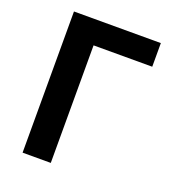

<svg xmlns="http://www.w3.org/2000/svg" viewBox="-135 -844 853 947"><g transform="rotate(20 292.0 -370.5)"><path d="M91 0V-741H547V-617H239V0Z"/></g></svg>

Font: Farlight84_Sys_V01
Style: Bold
Weight: 700
Designer: Monotype Design Team, Nadine Chahine and Nizar Qandah
Foundry: Monotype Imaging Inc.
Version: Version 2.004;October 31, 2024;FontCreator 14.0.0.2814 64-bi